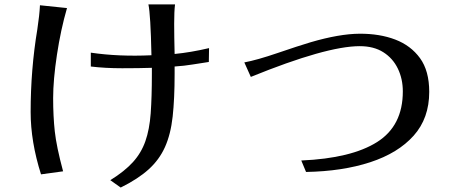

<svg xmlns="http://www.w3.org/2000/svg" viewBox="-20 -801 2040 866"><path d="M118.2 -295.9Q118.2 -487.3 148.4 -668.9Q158.2 -733.4 160.2 -777.3L282.2 -764.6Q253.9 -667 236.8 -553.7Q219.7 -440.4 219.7 -358.4Q219.7 -276.4 227.1 -208.5Q234.4 -140.6 264.6 -28.3L165 -14.6Q118.2 -162.1 118.2 -295.9ZM389.6 -501V-563.5Q515.6 -544.9 663.1 -551.8Q659.2 -736.3 649.4 -781.2H769.5Q765.6 -751 765.6 -694.3Q765.6 -637.7 767.6 -557.6Q839.8 -564.5 922.9 -584L921.9 -521.5Q888.7 -516.6 850.1 -510.3Q811.5 -503.9 767.6 -501V-467.8Q767.6 -355.5 758.8 -275.4Q750 -195.3 724.1 -137.7Q698.2 -80.1 649.9 -36.6Q601.6 6.8 524.4 44.9L477.5 11.7Q542 -28.3 579.6 -69.8Q617.2 -111.3 635.7 -164.1Q654.3 -216.8 659.7 -290Q665 -363.3 665 -467.8V-495.1Q607.4 -493.2 530.8 -493.2Q454.1 -493.2 389.6 -501Z M1082 -519.5Q1139.6 -530.3 1232.4 -562Q1325.2 -593.8 1380.9 -610.4Q1510.7 -648.4 1601.6 -648.9Q1692.4 -649.4 1762.7 -622.6Q1833 -595.7 1874.5 -538.6Q1916 -481.4 1916 -386.7Q1916 -267.6 1845.7 -189Q1775.4 -110.4 1649.9 -69.3Q1524.4 -28.3 1360.4 -25.4L1338.9 -77.1Q1564.5 -86.9 1680.7 -160.2Q1796.9 -233.4 1796.9 -388.7Q1796.9 -445.3 1774.4 -491.7Q1752 -538.1 1709 -565.4Q1666 -592.8 1602.5 -592.8Q1452.1 -592.8 1111.3 -454.1Z"/></svg>

Font: GenEi LateMin v2
Style: Medium
Weight: 500
Designer: o_tamon (Modified)
Foundry: o_tamon / Adobe Systems Incorporated / FONT 910 / Philipp H. Poll
Version: Version 2.1;Original Version 1.004